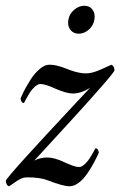

<svg xmlns="http://www.w3.org/2000/svg" viewBox="-30 -651 428 671"><path d="M141.6 -424.8Q149.9 -424.8 157.5 -423.8Q165 -422.9 173.6 -420.4Q182.1 -418 187.5 -416.3Q192.9 -414.6 202.9 -410.6Q212.9 -406.7 216.8 -405.3Q247.1 -394.5 271.5 -394.5Q293 -394.5 325.9 -409.7Q358.9 -424.8 359.4 -424.8Q370.1 -419.4 370.1 -405.3Q370.1 -400.4 326.7 -350.6Q283.2 -300.8 231.2 -243.9Q179.2 -187 134.8 -138.7Q90.3 -90.3 89.8 -89.8Q111.3 -100.6 134.8 -100.6Q160.2 -100.6 195.3 -84Q197.3 -83 205.8 -79.3Q214.4 -75.7 217.5 -74.5Q220.7 -73.2 227.1 -71Q233.4 -68.8 238 -68.1Q242.7 -67.4 247.1 -67.4Q255.9 -67.4 265.9 -76.9Q275.9 -86.4 282.5 -96.4Q289.1 -106.4 296.1 -119.1Q303.2 -131.8 303.7 -132.8Q313.5 -132.8 315.4 -117.2Q307.1 -99.1 298.3 -82.5Q289.6 -65.9 275.6 -45.4Q261.7 -24.9 245.4 -12.5Q229 0 212.9 0Q190.4 0 134.8 -21.5Q108.9 -31.2 65.4 -31.2Q52.7 -31.2 41.7 -25.9Q30.8 -20.5 19 -11.7Q7.3 -2.9 1 0Q-7.8 -2.9 -9.8 -18.6Q-9.8 -24.9 63.5 -105.5Q136.7 -186 210.7 -264.9Q284.7 -343.8 285.2 -344.7Q254.4 -324.2 223.6 -324.2Q203.6 -324.2 164.1 -340.8Q128.9 -357.4 111.3 -357.4Q102.1 -357.4 91.6 -347.9Q81.1 -338.4 74.5 -327.9Q67.9 -317.4 61 -304.7Q54.2 -292 53.7 -291Q43.9 -291 42 -306.6Q44.9 -315.4 54.2 -333.5Q63.5 -351.6 76.9 -372.8Q90.3 -394 108.2 -409.4Q126 -424.8 141.6 -424.8ZM209 -582Q212.4 -602.5 229 -616.7Q245.6 -630.9 264.6 -630.9Q283.7 -630.9 293.7 -616.7Q303.7 -602.5 299.8 -582Q296.4 -561.5 280.3 -547.4Q264.2 -533.2 245.1 -533.2Q226.1 -533.2 215.6 -547.4Q205.1 -561.5 209 -582Z"/></svg>

Font: Amiri
Style: Slanted
Weight: 400
Italic angle: 9°
Designer: Khaled Hosny
Version: Version 000.107